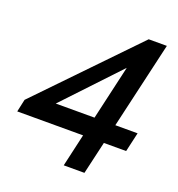

<svg xmlns="http://www.w3.org/2000/svg" viewBox="-127 -794 832 898"><g transform="rotate(20 289.0 -345.0)"><path d="M451.7 -258.8H562.5L540.5 -162.6H429.7L392.1 0H289.1L326.2 -162.6H-1.5L12.2 -225.1L460.9 -689.9H551.3ZM348.1 -258.8 410.2 -529.3 155.3 -258.8Z"/></g></svg>

Font: HK Grotesk SmBold Legacy Italic
Style: Regular
Weight: 600
Italic angle: -13°
Designer: Alfredo Marco Pradil
Foundry: Hanken Design Co.
Version: Version 2.022;PS 002.022;hotconv 1.0.88;makeotf.lib2.5.64775